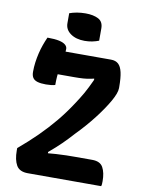

<svg xmlns="http://www.w3.org/2000/svg" viewBox="-99 -996 798 1064"><g transform="rotate(10 300.0 -464.0)"><path d="M546 0H133Q86 0 68.5 -30.5Q51 -61 51 -113V-127Q108 -175 156 -222.5Q204 -270 245 -319.5Q286 -369 322 -424Q333 -441 344 -458Q355 -475 365 -493Q375 -511 384 -529Q393 -547 402 -566.5Q411 -586 419 -605L407 -537L403 -609L433 -587Q409 -581 388 -576.5Q367 -572 344.5 -570.5Q322 -569 294 -569H172Q150 -569 135.5 -582Q121 -595 114 -616Q107 -637 106 -659Q105 -681 111 -700H478Q504 -700 519.5 -686Q535 -672 542 -641Q549 -610 549 -560V-552Q549 -525 522 -477.5Q495 -430 451 -373Q407 -316 353 -261Q338 -244 323 -228.5Q308 -213 293 -198Q278 -183 262 -169Q246 -155 230.5 -141.5Q215 -128 199 -115L223 -162L224 -108L195 -126Q237 -130 269 -132Q301 -134 326.5 -134.5Q352 -135 376 -135H472Q517 -135 533 -105.5Q549 -76 549 -29Q549 -20 548.5 -13Q548 -6 546 0ZM198 -508Q188 -505 174.5 -503.5Q161 -502 146 -502Q117 -502 98.5 -507.5Q80 -513 72 -525.5Q64 -538 64 -558Q64 -586 67.5 -612Q71 -638 77 -663.5Q83 -689 91.5 -713Q100 -737 110 -759Q152 -759 176.5 -753.5Q201 -748 212.5 -737.5Q224 -727 223 -713Q223 -686 217 -658Q211 -630 204.5 -594.5Q198 -559 198 -508ZM205 -913Q213 -916 224 -919Q235 -922 246.5 -924Q258 -926 270.5 -927Q283 -928 295 -928Q339 -928 367 -913.5Q395 -899 395 -861V-792Q387 -789 377.5 -786Q368 -783 357.5 -781Q347 -779 336.5 -778Q326 -777 315 -777Q267 -777 236 -799Q205 -821 205 -857Z"/></g></svg>

Font: Recursive Monospace Casual
Style: Bold
Weight: 700
Version: Version 1.047